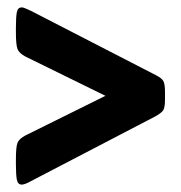

<svg xmlns="http://www.w3.org/2000/svg" viewBox="-20 -504 488 519"><path d="M39 -5Q28 -5 25.5 -18.5Q23 -32 23 -60V-72Q23 -108 27.5 -118.5Q32 -129 49 -138L265 -245L49 -351Q32 -360 27.5 -371Q23 -382 23 -417V-429Q23 -458 25.5 -471Q28 -484 39 -484Q43 -484 49.5 -481Q56 -478 63 -475L401 -301Q417 -293 421.5 -285Q426 -277 426 -255V-236Q426 -214 421.5 -206.5Q417 -199 401 -190L63 -14Q56 -10 49.5 -7.5Q43 -5 39 -5Z"/></svg>

Font: Asap Condensed ExtraBold
Style: Regular
Weight: 800
Width: 3
Designer: Pablo Cosgaya
Foundry: Omnibus-Type
Version: Version 3.001; ttfautohint (v1.8.4.7-5d5b)